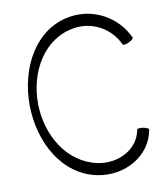

<svg xmlns="http://www.w3.org/2000/svg" viewBox="-91 -895 866 991"><g transform="rotate(-10 342.0 -399.5)"><path d="M642 -653C590 -768 467 -835 342 -815C158 -787 56 -596 58 -400C60 -207 159 -21 340 15C480 43 620 -35 644 -170C645 -176 632 -182 615 -185C598 -188 583 -186 583 -181C565 -80 458 -25 353 -46C196 -78 104 -235 102 -400C100 -568 193 -729 352 -753C449 -769 544 -717 585 -627C587 -622 602 -624 617 -631C633 -638 644 -648 642 -653Z"/></g></svg>

Font: Nupuram ExtraLight
Style: Regular
Weight: 200
Designer: Santhosh Thottingal (santhosh.thottingal@gmail.com)
Foundry: SMC
Version: Version 1.000